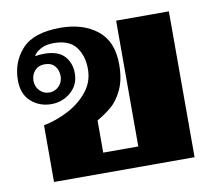

<svg xmlns="http://www.w3.org/2000/svg" viewBox="-67 -640 803 717"><g transform="rotate(-10 334.5 -281.5)"><path d="M82 -215Q129 -224 174.5 -247.5Q220 -271 250 -308Q280 -345 280 -394Q280 -444 254.5 -477.5Q229 -511 170 -511Q139 -511 119 -499Q99 -487 94 -475Q112 -478 128 -478Q181 -478 205 -452Q229 -426 229 -386Q229 -343 197.5 -315.5Q166 -288 123 -288Q79 -288 47 -316Q15 -344 15 -397Q15 -466 59 -514.5Q103 -563 205 -563Q290 -563 344 -520.5Q398 -478 398 -391Q398 -333 379.5 -294.5Q361 -256 337 -236Q313 -216 282 -198V-76H415V-553H615V0H82ZM175 -385Q175 -408 162 -423.5Q149 -439 123 -439Q100 -439 86 -423.5Q72 -408 72 -385Q72 -363 87 -347.5Q102 -332 123 -332Q145 -332 160 -347.5Q175 -363 175 -385Z"/></g></svg>

Font: Taviraj Black
Style: Regular
Weight: 900
Designer: Katatrad Team
Foundry: CadsonDemak
Version: Version 1.030